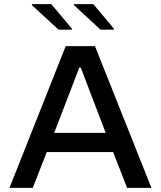

<svg xmlns="http://www.w3.org/2000/svg" viewBox="-20 -912 780 932"><path d="M26 0 299 -688H441L715 0H597L529 -174H207L139 0ZM243 -267H493L372 -584H365ZM533 -768H468L339 -887V-892H433L533 -773ZM329 -768H264L135 -887V-892H229L329 -773Z"/></svg>

Font: Saira SemiExpanded Medium
Style: Regular
Weight: 500
Width: 6
Designer: Hector Gatti with collaboration of the Omnibus-Type team
Foundry: Omnibus-Type
Version: Version 1.101